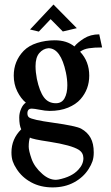

<svg xmlns="http://www.w3.org/2000/svg" viewBox="-20 -606 493 852"><path d="M258.8 -466.3 204.6 -521 152.3 -465.8 113.3 -475.1 217.3 -585.9 320.8 -481ZM213.4 225.6Q159.7 225.6 118.4 203.1Q77.1 180.7 53.7 143.6Q42 126 36.4 109.4Q30.8 92.8 30.8 70.3Q30.8 10.7 74.2 -32.2Q65.4 -49.8 65.4 -85Q65.4 -105 74 -124Q82.5 -143.1 94.7 -150.4Q72.3 -168.9 56.6 -200.7Q41 -232.4 41 -270.5Q41 -334.5 85 -380.4Q107.9 -403.8 145 -415.5Q182.1 -427.2 223.1 -427.2Q276.4 -427.2 310.1 -399.9Q323.7 -417 352.5 -435.3Q381.3 -453.6 420.4 -453.6L433.1 -395.5Q397.5 -395.5 374.3 -391.8Q351.1 -388.2 335.4 -376.5Q376 -333.5 376 -270.5Q376 -210 337.4 -166Q317.4 -143.1 282.2 -128.4Q247.1 -113.8 200.2 -113.8Q181.6 -113.8 152.8 -119.6Q133.8 -123.5 121.1 -124Q101.6 -124 101.6 -103Q101.6 -91.3 108.4 -85.4Q122.6 -74.2 215.3 -61.5Q316.9 -47.4 339.8 -35.2Q368.2 -19.5 382.1 5.9Q396 31.2 396 70.3Q396 92.8 390.4 109.4Q384.8 126 373.5 143.6Q350.1 180.7 308.8 203.1Q267.6 225.6 213.4 225.6ZM228 -147.9Q254.4 -147.9 266.6 -170.2Q278.8 -192.4 278.8 -227.5Q278.8 -253.9 272.5 -284.2Q249.5 -392.1 194.8 -392.1Q171.4 -390.1 154.5 -370.6Q137.7 -351.1 137.7 -312.5Q137.7 -286.6 143.6 -255.9Q155.3 -200.7 174.8 -174.3Q194.3 -147.9 228 -147.9ZM228 191.9 238.3 190.9Q298.8 179.2 328.1 146.5Q350.1 123 350.1 95.7Q349.6 71.8 330.1 59.1Q296.9 38.1 199.2 22.9Q123 11.7 112.8 4.4Q107.4 20 107.4 44.9Q107.4 62.5 120.1 98.9Q132.8 135.3 168 166Q197.3 191.9 228 191.9Z"/></svg>

Font: Quaaykop
Style: Medium
Weight: 500
Designer: Tup Wanders
Foundry: Free font, DO NOT SELL
Version: Version 1.00;July 31, 2023;FontCreator 11.5.0.2430 64-bit